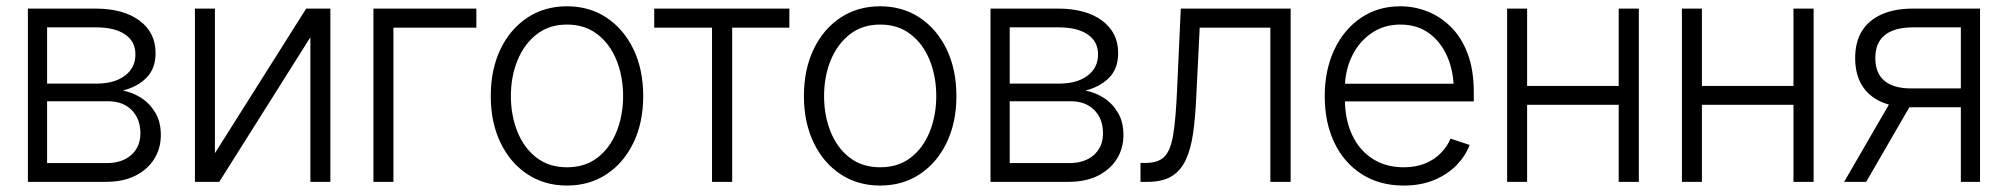

<svg xmlns="http://www.w3.org/2000/svg" viewBox="-20 -573 6327 605"><path d="M67.9 0V-545.9H282.7Q369.6 -545.4 419.9 -507.8Q470.2 -470.2 470.2 -406.2Q470.2 -357.4 442.1 -328.6Q414.1 -299.8 367.2 -287.6Q398.4 -281.7 425.5 -264.2Q452.6 -246.6 469.7 -217.5Q486.8 -188.5 486.8 -147.9Q486.8 -105 465.6 -71.5Q444.3 -38.1 405.8 -19Q367.2 0 314 0ZM128.4 -59.1H314Q363.8 -58.6 393.1 -84.2Q422.4 -109.9 422.4 -152.8Q422.4 -198.7 394.8 -226.3Q367.2 -253.9 321.3 -253.9H128.4ZM128.4 -309.6H286.6Q341.8 -310.1 374.5 -335.2Q407.2 -360.4 406.7 -402.3Q406.7 -442.4 374 -464.6Q341.3 -486.8 282.7 -486.8H128.4Z M657.2 -90.3 944.8 -545.9H1021V0H958V-455.6L670.9 0H594.2V-545.9H657.2Z M1481 -545.9V-485.8H1219.7V0H1156.7V-545.9Z M1766.6 11.7Q1695.8 11.7 1641.6 -24.2Q1587.4 -60.1 1556.9 -123.8Q1526.4 -187.5 1526.4 -270Q1526.4 -354 1556.9 -417.7Q1587.4 -481.4 1641.6 -517.3Q1695.8 -553.2 1766.6 -553.2Q1837.4 -553.2 1891.4 -517.3Q1945.3 -481.4 1976.1 -417.7Q2006.8 -354 2006.8 -270Q2006.8 -187.5 1976.3 -123.8Q1945.8 -60.1 1891.6 -24.2Q1837.4 11.7 1766.6 11.7ZM1766.6 -45.9Q1823.7 -45.9 1863 -76.4Q1902.3 -106.9 1922.9 -158.2Q1943.4 -209.5 1943.4 -270Q1943.4 -331.5 1922.9 -382.8Q1902.3 -434.1 1862.8 -464.8Q1823.2 -495.6 1766.6 -495.6Q1710 -495.6 1670.7 -464.6Q1631.3 -433.6 1610.6 -382.6Q1589.8 -331.5 1589.8 -270Q1589.8 -209.5 1610.4 -158.2Q1630.9 -106.9 1670.4 -76.4Q1710 -45.9 1766.6 -45.9Z M2041.5 -485.8V-545.9H2467.3V-485.8H2287.1V0H2223.6V-485.8Z M2753.4 11.7Q2682.6 11.7 2628.4 -24.2Q2574.2 -60.1 2543.7 -123.8Q2513.2 -187.5 2513.2 -270Q2513.2 -354 2543.7 -417.7Q2574.2 -481.4 2628.4 -517.3Q2682.6 -553.2 2753.4 -553.2Q2824.2 -553.2 2878.2 -517.3Q2932.1 -481.4 2962.9 -417.7Q2993.7 -354 2993.7 -270Q2993.7 -187.5 2963.1 -123.8Q2932.6 -60.1 2878.4 -24.2Q2824.2 11.7 2753.4 11.7ZM2753.4 -45.9Q2810.5 -45.9 2849.9 -76.4Q2889.2 -106.9 2909.7 -158.2Q2930.2 -209.5 2930.2 -270Q2930.2 -331.5 2909.7 -382.8Q2889.2 -434.1 2849.6 -464.8Q2810.1 -495.6 2753.4 -495.6Q2696.8 -495.6 2657.5 -464.6Q2618.2 -433.6 2597.4 -382.6Q2576.7 -331.5 2576.7 -270Q2576.7 -209.5 2597.2 -158.2Q2617.7 -106.9 2657.2 -76.4Q2696.8 -45.9 2753.4 -45.9Z M3101.1 0V-545.9H3315.9Q3402.8 -545.4 3453.1 -507.8Q3503.4 -470.2 3503.4 -406.2Q3503.4 -357.4 3475.3 -328.6Q3447.3 -299.8 3400.4 -287.6Q3431.6 -281.7 3458.7 -264.2Q3485.8 -246.6 3502.9 -217.5Q3520 -188.5 3520 -147.9Q3520 -105 3498.8 -71.5Q3477.5 -38.1 3439 -19Q3400.4 0 3347.2 0ZM3161.6 -59.1H3347.2Q3397 -58.6 3426.3 -84.2Q3455.6 -109.9 3455.6 -152.8Q3455.6 -198.7 3428 -226.3Q3400.4 -253.9 3354.5 -253.9H3161.6ZM3161.6 -309.6H3319.8Q3375 -310.1 3407.7 -335.2Q3440.4 -360.4 3439.9 -402.3Q3439.9 -442.4 3407.2 -464.6Q3374.5 -486.8 3315.9 -486.8H3161.6Z M3573.7 0V-59.6H3590.3Q3629.9 -59.6 3649.4 -79.6Q3668.9 -99.6 3677 -149.7Q3685.1 -199.7 3689 -290L3700.7 -545.9H4046.9V0H3982.9V-485.8H3760.3L3749.5 -269Q3746.6 -202.1 3739.3 -151.9Q3731.9 -101.6 3715.8 -67.9Q3699.7 -34.2 3671.1 -17.1Q3642.6 0 3596.2 0Z M4403.3 11.7Q4327.1 11.7 4271 -24.2Q4214.8 -60.1 4184.6 -123.5Q4154.3 -187 4154.3 -269.5Q4154.3 -352.1 4184.3 -416Q4214.4 -480 4268.1 -516.6Q4321.8 -553.2 4392.6 -553.2Q4436.5 -553.2 4478 -536.9Q4519.5 -520.5 4552.7 -487.3Q4585.9 -454.1 4605 -403.1Q4624 -352.1 4624 -281.7V-253.4H4197.8V-309.1H4589.8L4561 -287.6Q4561 -347.2 4540.8 -394Q4520.5 -440.9 4482.9 -468.3Q4445.3 -495.6 4392.6 -495.6Q4340.3 -495.6 4300.8 -468Q4261.2 -440.4 4239.5 -394.8Q4217.8 -349.1 4217.8 -294.9V-262.2Q4217.8 -196.8 4240.5 -148.2Q4263.2 -99.6 4304.9 -72.8Q4346.7 -45.9 4403.3 -45.9Q4441.9 -45.9 4471.2 -58.1Q4500.5 -70.3 4520.5 -91.1Q4540.5 -111.8 4550.8 -136.2L4610.8 -116.2Q4598.1 -82 4570.1 -53Q4542 -23.9 4499.8 -6.1Q4457.5 11.7 4403.3 11.7Z M5097.2 -302.2V-242.7H4776.4V-302.2ZM4792 -545.9V0H4729V-545.9ZM5144 -545.9V0H5080.6V-545.9Z M5647.9 -302.2V-242.7H5327.1V-302.2ZM5342.8 -545.9V0H5279.8V-545.9ZM5694.8 -545.9V0H5631.3V-545.9Z M6158.7 0V-486.8H6008.3Q5949.7 -486.8 5919.4 -462.6Q5889.2 -438.5 5889.2 -390.1Q5889.2 -342.8 5917.7 -318.6Q5946.3 -294.4 6002 -294.4H6176.3V-234.9H6002Q5945.3 -234.9 5906 -252.9Q5866.7 -271 5846.2 -305.7Q5825.7 -340.3 5825.7 -390.1Q5825.7 -440.4 5846.9 -474.9Q5868.2 -509.3 5908.9 -527.6Q5949.7 -545.9 6008.3 -545.9H6219.2V0ZM5791 0 5948.2 -271.5H6017.6L5860.4 0Z"/></svg>

Font: Inter Tight Light
Style: Regular
Weight: 300
Designer: Rasmus Andersson
Foundry: rsms
Version: Version 3.004